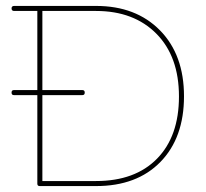

<svg xmlns="http://www.w3.org/2000/svg" viewBox="-20 -628 695 648"><path d="M304 0H114Q106 0 106 -8V-307H27Q19 -307 19 -315.5Q19 -324 27 -324H106V-591H28Q19 -591 19 -599.5Q19 -608 28 -608H304Q439 -608 520 -525.5Q601 -443 601 -303Q601 -163 521.5 -81.5Q442 0 304 0ZM123 -324H258Q266 -324 266 -315.5Q266 -307 258 -307H123V-17H304Q436 -17 510 -92.5Q584 -168 584 -302.5Q584 -437 508 -514Q432 -591 304 -591H123Z"/></svg>

Font: Flamenco Light
Style: Regular
Weight: 300
Designer: Luciano Vergara
Foundry: Luciano Vergara
Version: Version 1.003